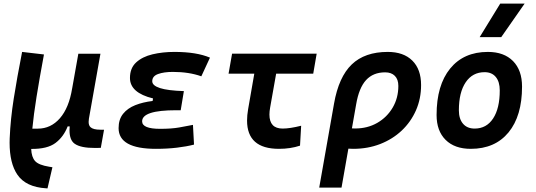

<svg xmlns="http://www.w3.org/2000/svg" viewBox="-20 -815 2970 1064"><path d="M243.2 229 235.4 228.5Q123 221.7 76.2 152.8Q33.2 89.8 33.2 -24.4Q33.2 -36.1 33.7 -48.3Q38.1 -154.8 56.2 -269Q74.2 -383.3 102.5 -527.3L223.6 -513.2Q198.7 -379.4 182.6 -279.1Q166.5 -178.7 159.2 -102.1H189.5Q261.7 -102.1 312 -159.7Q362.3 -217.3 379.9 -325.7V-325.2L414.1 -517.1H536.6L472.7 -157.2Q471.2 -147.9 471.2 -139.6Q471.2 -120.1 481.4 -110.4Q496.1 -96.2 536.6 -96.2H556.6L538.6 4.4L507.3 4.9Q427.2 5.4 393.6 -18.6Q365.2 -38.6 365.2 -93.3Q365.2 -103.5 366.2 -114.7H355Q332.5 -56.6 287.4 -22.7Q242.2 11.2 152.8 10.3Q154.8 56.2 174.8 77.9Q194.8 99.6 252.4 108.9L270.5 111.8Z M844.2 9.8Q637.2 9.8 637.2 -105Q637.2 -153.3 662.1 -184.3Q687 -215.3 729.5 -232.2Q772 -249 825.7 -255.4L828.1 -269.5Q700.2 -300.8 700.2 -382.8Q700.2 -437.5 734.4 -469Q768.6 -500.5 824.7 -513.9Q880.9 -527.3 946.8 -527.3Q1069.3 -527.3 1143.6 -495.6L1095.7 -392.1Q1027.3 -416.5 938 -416.5Q888.2 -416.5 856 -404.8Q823.7 -393.1 823.7 -364.7Q823.7 -340.8 866.5 -326.9Q909.2 -313 999 -310.1L981.4 -204.1H956.1Q767.6 -204.1 767.6 -142.6Q767.6 -101.1 867.7 -101.1Q930.2 -101.1 972.7 -108.6Q1015.1 -116.2 1049.3 -123L1055.2 -13.7Q1013.7 -2.9 960.2 3.4Q906.7 9.8 844.2 9.8Z M1525.9 9.8Q1349.1 9.8 1349.1 -147Q1349.1 -175.8 1355 -210L1389.2 -406.7H1246.6L1266.1 -517.6H1734.9L1715.8 -406.7H1510.3L1477.1 -219.7Q1473.1 -197.8 1473.1 -180.2Q1473.1 -102.5 1546.4 -102.5Q1586.4 -102.5 1648.9 -118.2L1642.6 -7.8Q1589.4 9.8 1525.9 9.8Z M2128.9 -527.3Q2216.3 -527.3 2264.9 -479.2Q2313.5 -431.2 2313.5 -343.8Q2313.5 -268.1 2285.2 -203.6Q2256.8 -139.2 2206.1 -91.3Q2155.3 -43.5 2086.7 -16.8Q2018.1 9.8 1937.5 9.8Q1924.3 9.8 1910.6 8.8L1872.6 224.6H1749L1831.1 -240.7Q1856.9 -388.2 1929.2 -457.8Q2001.5 -527.3 2128.9 -527.3ZM1953.6 -236.3 1930.2 -103.5Q1939 -103 1948.2 -103Q2016.6 -103 2070.6 -134Q2124.5 -165 2156 -218.5Q2187.5 -272 2187.5 -338.9Q2187.5 -375 2168.2 -394.5Q2148.9 -414.1 2114.3 -414.1Q2047.9 -414.1 2008.5 -371.1Q1969.2 -328.1 1953.6 -236.3Z M2588.9 9.8Q2499.5 9.8 2449.5 -39.8Q2399.4 -89.4 2399.4 -177.7Q2399.4 -342.8 2474.6 -435.1Q2549.8 -527.3 2683.6 -527.3Q2772.9 -527.3 2823 -476.6Q2873 -425.8 2873 -335Q2873 -172.4 2798.1 -81.3Q2723.1 9.8 2588.9 9.8ZM2610.4 -102.5Q2675.8 -102.5 2712.6 -158.4Q2749.5 -214.4 2749.5 -314Q2749.5 -361.8 2727.5 -388.4Q2705.6 -415 2665.5 -415Q2598.6 -415 2560.8 -359.1Q2522.9 -303.2 2522.9 -203.6Q2522.9 -156.2 2545.9 -129.4Q2568.8 -102.5 2610.4 -102.5ZM2638.2 -609.4 2752 -794.9H2887.2L2757.8 -609.4Z"/></svg>

Font: CaskaydiaCove NFP SemiBold
Style: Italic
Weight: 600
Italic angle: -10°
Designer: Aaron Bell
Foundry: Saja Typeworks
Version: Version 2111.001; VTT 6.35;Nerd Fonts 3.1.1